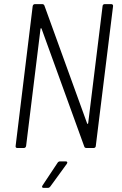

<svg xmlns="http://www.w3.org/2000/svg" viewBox="-20 -720 592 934"><path d="M479 -690 409 -121C408 -117 405 -116 404 -119L196 -693C194 -698 190 -700 185 -700H150C144 -700 140 -696 139 -690L56 -10C55 -4 58 0 64 0H96C102 0 106 -4 107 -10L177 -579C177 -583 180 -584 182 -581L390 -7C391 -2 396 0 401 0H436C441 0 446 -4 446 -10L530 -690C531 -696 527 -700 521 -700H489C484 -700 479 -696 479 -690ZM192 194H213C218 194 222 191 225 187L305 77C310 70 307 65 300 65H272C267 65 262 68 260 72L187 182C182 189 185 194 192 194Z"/></svg>

Font: Barlow Semi Condensed Light
Style: Italic
Weight: 300
Width: 4
Italic angle: -7°
Designer: Jeremy Tribby
Foundry: Tribby Type
Version: Version 1.422;hotconv 1.0.109;makeotfexe 2.5.65596